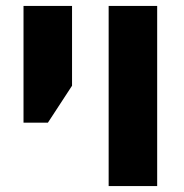

<svg xmlns="http://www.w3.org/2000/svg" viewBox="-20 -625 617 645"><path d="M345 0H508V-605H345ZM59 -213H141L222 -337V-605H59Z"/></svg>

Font: Noto Sans Hebrew SemiCondensed Extra
Style: Regular
Weight: 800
Width: 4
Designer: Monotype Design Team
Foundry: Monotype Imaging Inc.
Version: Version 1.902